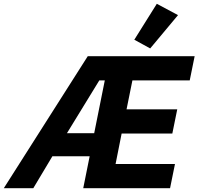

<svg xmlns="http://www.w3.org/2000/svg" viewBox="-76 -995 1049 1015"><path d="M364 0 398 -169H201L100 0H-56L388 -698H953L927 -570H624L593 -417H861L835 -289H567L535 -128H849L823 0ZM478 -570H449L278 -291H422ZM865 -915 718 -739 634 -785 753 -975Z"/></svg>

Font: IBM Plex Sans Var
Style: Italic
Weight: 400
Italic angle: -11.31°
Designer: Mike Abbink, Paul van der Laan, Pieter van Rosmalen
Foundry: Bold Monday
Version: Version 1.001